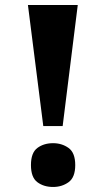

<svg xmlns="http://www.w3.org/2000/svg" viewBox="-20 -734 420 763"><path d="M152 -233 91 -714H289L229 -233ZM191 9Q154 9 128.5 -10Q103 -29 103 -78Q103 -127 128.5 -146Q154 -165 191 -165Q226 -165 252.5 -146Q279 -127 279 -78Q279 -29 252.5 -10Q226 9 191 9Z"/></svg>

Font: Noto Serif ExtraBold
Style: Regular
Weight: 800
Designer: Monotype Design Team
Foundry: Monotype Imaging Inc.
Version: Version 2.014